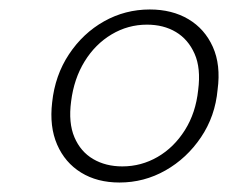

<svg xmlns="http://www.w3.org/2000/svg" viewBox="-20 -732 481 405"><path d="M232 -347Q185 -347 151 -368Q117 -389 100.5 -427Q84 -465 90 -516Q96 -573 125.5 -617.5Q155 -662 199.5 -687Q244 -712 296 -712Q343 -712 377.5 -691.5Q412 -671 429 -633Q446 -595 439 -543Q434 -487 404 -442.5Q374 -398 329 -372.5Q284 -347 232 -347ZM238 -381Q278 -381 312.5 -401Q347 -421 370 -457.5Q393 -494 398 -542Q404 -588 390.5 -618.5Q377 -649 351 -664.5Q325 -680 290 -680Q250 -680 215.5 -659.5Q181 -639 158.5 -602.5Q136 -566 130 -518Q124 -473 137 -442.5Q150 -412 176.5 -396.5Q203 -381 238 -381Z"/></svg>

Font: DM Sans 28pt ExtraLight
Style: Italic
Weight: 250
Italic angle: -10°
Version: Version 4.004;gftools[0.9.30]